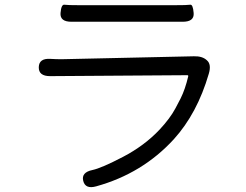

<svg xmlns="http://www.w3.org/2000/svg" viewBox="-20 -758 1040 812"><path d="M387 30Q341 43 332 7Q323 -29 371 -39Q409 -47 500 -94.5Q591 -142 655 -210Q699 -257 722 -300Q733 -321 744 -342Q763 -380 776 -435Q777 -440 772 -440L192 -436Q143 -436 144 -474Q145 -512 193 -509L215 -508Q238 -507 261 -508L800 -520Q836 -521 855 -503Q875 -486 863 -446Q814 -278 715 -169Q582 -24 387 30ZM282 -666Q233 -666 236 -703Q239 -740 252.5 -738Q266 -736 319 -736H715Q773 -736 784.5 -738Q796 -740 799 -703Q802 -666 753 -666Z"/></svg>

Font: Resource Han Rounded JP Normal
Style: Regular
Weight: 350
Designer: Cyano Hao (round all glyphs); Ryoko NISHIZUKA 西塚涼子 (kana, bopomofo & ideographs); Paul D. Hunt (Latin, Greek & Cyrillic)
Foundry: Cyano Hao
Version: 0.990